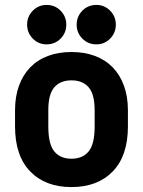

<svg xmlns="http://www.w3.org/2000/svg" viewBox="-20 -750 580 779"><path d="M270 9Q164 9 102.5 -54.5Q41 -118 41 -237V-303Q41 -358 57 -402Q73 -446 102.5 -476.5Q132 -507 174.5 -523Q217 -539 270 -539Q323 -539 365.5 -523Q408 -507 437.5 -476.5Q467 -446 483 -402Q499 -358 499 -303V-237Q499 -118 437.5 -54.5Q376 9 270 9ZM270 -106Q315 -106 339.5 -135.5Q364 -165 364 -237V-303Q364 -368 339.5 -396Q315 -424 270 -424Q225 -424 200.5 -396Q176 -368 176 -303V-237Q176 -165 200.5 -135.5Q225 -106 270 -106ZM169 -570Q136 -570 113 -593.5Q90 -617 90 -650Q90 -683 113 -706.5Q136 -730 169 -730Q203 -730 226 -706.5Q249 -683 249 -650Q249 -617 226 -593.5Q203 -570 169 -570ZM371 -570Q337 -570 314 -593.5Q291 -617 291 -650Q291 -683 314 -706.5Q337 -730 371 -730Q404 -730 427 -706.5Q450 -683 450 -650Q450 -617 427 -593.5Q404 -570 371 -570Z"/></svg>

Font: 
Style: 㨦
Weight: 700
Designer: A.Korolkova, Vitaly Kuzmin
Foundry: ParaType Ltd
Version: Version 2.000